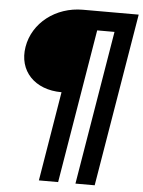

<svg xmlns="http://www.w3.org/2000/svg" viewBox="-60 -747 739 994"><g transform="rotate(5 310.0 -250.0)"><path d="M180 200H280L413 -600H503L370 200H470L620 -700H330C189 -700 72 -609 51 -483C30 -357 117 -265 257 -265Z"/></g></svg>

Font: CommitMono
Style: Bold Italic
Weight: 700
Monospace: yes
Designer: Eigil Nikolajsen
Foundry: Eigil Nikolajsen
Version: Version 1.143